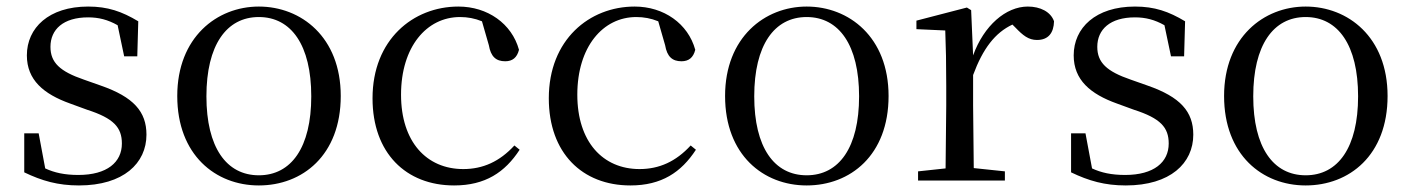

<svg xmlns="http://www.w3.org/2000/svg" viewBox="-20 -551 4304 586"><path d="M221 15C357 15 427 -53 427 -140C427 -210 388 -255 287 -290L236 -308C163 -333 134 -360 134 -408C134 -461 173 -498 249 -498C281 -498 309 -491 339 -474L359 -379H399L402 -486C352 -516 309 -531 249 -531C129 -531 62 -466 62 -382C62 -307 113 -264 194 -235L246 -216C327 -190 352 -162 352 -113C352 -56 307 -17 219 -17C177 -17 146 -24 118 -37L98 -144H54V-25C108 1 157 15 221 15Z M770 15C903 15 1020 -77 1020 -258C1020 -438 899 -531 770 -531C642 -531 521 -437 521 -258C521 -78 638 15 770 15ZM770 -16C671 -16 610 -101 610 -257C610 -413 671 -499 770 -499C869 -499 930 -413 930 -257C930 -101 869 -16 770 -16Z M1366 15C1461 15 1521 -25 1566 -94L1550 -107C1505 -58 1454 -35 1394 -35C1282 -35 1204 -118 1204 -262C1204 -408 1282 -499 1384 -499C1407 -499 1429 -495 1451 -486L1472 -413C1478 -378 1494 -364 1522 -364C1544 -364 1558 -375 1564 -399C1542 -479 1468 -531 1379 -531C1241 -531 1117 -430 1117 -251C1117 -84 1219 15 1366 15Z M1904 15C1999 15 2059 -25 2104 -94L2088 -107C2043 -58 1992 -35 1932 -35C1820 -35 1742 -118 1742 -262C1742 -408 1820 -499 1922 -499C1945 -499 1967 -495 1989 -486L2010 -413C2016 -378 2032 -364 2060 -364C2082 -364 2096 -375 2102 -399C2080 -479 2006 -531 1917 -531C1779 -531 1655 -430 1655 -251C1655 -84 1757 15 1904 15Z M2442 15C2575 15 2692 -77 2692 -258C2692 -438 2571 -531 2442 -531C2314 -531 2193 -437 2193 -258C2193 -78 2310 15 2442 15ZM2442 -16C2343 -16 2282 -101 2282 -257C2282 -413 2343 -499 2442 -499C2541 -499 2602 -413 2602 -257C2602 -101 2541 -16 2442 -16Z M2865 0H3047V-28L2952 -38L2950 -229V-322C2980 -403 3017 -451 3070 -476L3079 -467C3102 -443 3119 -429 3145 -429C3180 -429 3196 -451 3197 -486C3187 -515 3155 -531 3117 -531C3050 -531 2983 -473 2950 -382L2944 -520L2931 -528L2777 -488V-462L2865 -458C2867 -408 2868 -358 2868 -289V-229L2866 -37L2782 -28V0Z M3416 15C3552 15 3622 -53 3622 -140C3622 -210 3583 -255 3482 -290L3431 -308C3358 -333 3329 -360 3329 -408C3329 -461 3368 -498 3444 -498C3476 -498 3504 -491 3534 -474L3554 -379H3594L3597 -486C3547 -516 3504 -531 3444 -531C3324 -531 3257 -466 3257 -382C3257 -307 3308 -264 3389 -235L3441 -216C3522 -190 3547 -162 3547 -113C3547 -56 3502 -17 3414 -17C3372 -17 3341 -24 3313 -37L3293 -144H3249V-25C3303 1 3352 15 3416 15Z M3965 15C4098 15 4215 -77 4215 -258C4215 -438 4094 -531 3965 -531C3837 -531 3716 -437 3716 -258C3716 -78 3833 15 3965 15ZM3965 -16C3866 -16 3805 -101 3805 -257C3805 -413 3866 -499 3965 -499C4064 -499 4125 -413 4125 -257C4125 -101 4064 -16 3965 -16Z"/></svg>

Font: Harano Aji Mincho TW
Style: Regular
Weight: 400
Foundry: Masamichi Hosoda
Version: HaranoAjiMinchoTW-Regular version 20230610;ttx 4.39.4